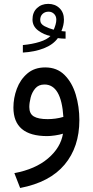

<svg xmlns="http://www.w3.org/2000/svg" viewBox="-20 -689 470 972"><path d="M312 -493.2Q292 -493.2 272.9 -496.1Q249 -462.9 202.4 -444.6Q155.8 -426.3 95.7 -422.9V-460.9Q143.6 -465.3 180.9 -477.1Q218.3 -488.8 235.4 -506.8Q201.7 -513.2 173.1 -534.7Q144.5 -556.2 144.5 -590.3Q144.5 -626.5 167.2 -647.9Q189.9 -669.4 224.1 -669.4Q258.8 -669.4 281.2 -647.7Q303.7 -626 303.7 -589.8Q303.7 -562.5 291 -531.7Q295.9 -531.2 301.3 -530.5Q306.6 -529.8 312 -529.8ZM252 -538.6Q257.3 -550.8 261.2 -564.2Q265.1 -577.6 265.1 -589.4Q265.1 -607.4 253.7 -618.7Q242.2 -629.9 226.1 -629.9Q207.5 -629.9 195.6 -618.7Q183.6 -607.4 183.6 -588.4Q183.6 -567.4 205.8 -556.2Q228 -544.9 252 -538.6ZM298.8 -12.2Q282.2 -6.8 258.5 -3.4Q234.9 0 218.8 0Q47.9 0 47.9 -144.5Q47.9 -192.9 65.2 -239.5Q82.5 -286.1 118.4 -316.9Q154.3 -347.7 209 -347.7Q268.6 -347.7 306.9 -309.3Q345.2 -271 363.5 -210Q381.8 -148.9 381.8 -81.1Q381.8 55.2 306.9 144.5Q231.9 233.9 82 262.7L52.7 187.5Q159.2 167.5 223.1 113Q287.1 58.6 298.8 -12.2ZM300.8 -97.2Q290.5 -261.2 205.1 -261.2Q175.3 -261.2 158.4 -241.2Q141.6 -221.2 135 -194.6Q128.4 -168 128.4 -147Q128.4 -113.3 151.1 -99.6Q173.8 -85.9 221.2 -85.9Q240.2 -85.9 260.7 -88.6Q281.2 -91.3 300.8 -97.2Z"/></svg>

Font: Vazir WOL-UI
Style: Regular-WOL-UI
Weight: 400
Designer: Saber Rastikerdar
Foundry: Saber Rastikerdar
Version: Version 30.1.0